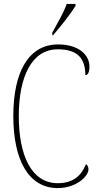

<svg xmlns="http://www.w3.org/2000/svg" viewBox="-20 -951 504 981"><path d="M247 -784V-771H251C290 -815 345 -886 366 -921V-931H321C305 -886 276 -837 247 -784ZM275 10C373 10 432 -53 432 -85C432 -98 428 -107 419 -112C397 -56 356 -15 275 -15C140 -15 76 -158 76 -358C76 -557 141 -699 275 -699C379 -699 416 -650 416 -567C429 -567 437 -582 437 -611C437 -670 383 -724 277 -724C127 -724 48 -585 48 -358C48 -135 125 10 275 10Z"/></svg>

Font: Noto Serif Hebrew Condensed Thin
Style: Regular
Weight: 100
Width: 3
Designer: Monotype Design Team
Foundry: Monotype Imaging Inc.
Version: Version 2.004